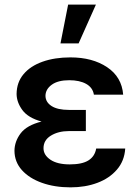

<svg xmlns="http://www.w3.org/2000/svg" viewBox="-20 -801 602 831"><path d="M285.5 9.9Q216.6 9.9 161.8 -9.6Q106.9 -29.1 74.9 -64.6Q43 -100.1 42.6 -148.4Q43 -188.9 69.4 -223.9Q95.9 -258.9 159.8 -274.9Q101.2 -291.2 76.7 -324.8Q52.2 -358.3 51.8 -394.2Q52.2 -444.6 81.9 -479.9Q111.5 -515.3 164.1 -533.9Q216.6 -552.6 284.8 -552.6Q380.3 -552.6 443.7 -510.1Q507.1 -467.7 513.1 -391.3H386.4Q381.4 -421.9 353 -437.9Q324.6 -453.8 279.5 -453.8Q230.8 -453.8 204 -434.3Q177.2 -414.8 176.8 -386.4Q177.2 -358.7 203.3 -342Q229.4 -325.3 278.4 -325.3H351.6V-233.7H278.4Q232.6 -233.7 200.5 -214.1Q168.3 -194.6 168.3 -159.4Q168.3 -130 198.3 -109.7Q228.3 -89.5 282 -89.5Q335.2 -89.5 362.7 -106.7Q390.3 -123.9 396.3 -158H522Q518.5 -104.4 486 -66.8Q453.5 -29.1 401.3 -9.6Q349.1 9.9 285.5 9.9ZM320.3 -613.3H241.8L274.9 -781.2H395.2Z"/></svg>

Font: Linik Sans SemiBold
Style: Regular
Weight: 600
Designer: Rasmus Andersson (font), Cristiano Sobral (main changes)
Foundry: rsms
Version: Version 3.018;June 1, 2022;FontCreator 14.0.0.2814 64-bit; t